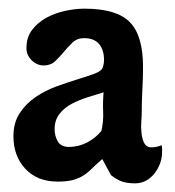

<svg xmlns="http://www.w3.org/2000/svg" viewBox="-20 -716 403 443"><path d="M175 -696Q249 -696 279.5 -665Q310 -634 310 -562Q310 -536 308.5 -509Q307 -482 307 -456Q307 -448 306 -435Q305 -422 306.5 -408.5Q308 -395 313 -385.5Q318 -376 329 -376Q341 -376 353 -381Q354 -377 354 -373Q354 -369 354 -365Q354 -352 349.5 -339.5Q345 -327 337 -316.5Q329 -306 317.5 -299.5Q306 -293 292 -293Q274 -293 262 -297Q250 -301 236 -312Q231 -321 226 -330.5Q221 -340 216 -349Q202 -337 192 -327Q182 -317 171.5 -310.5Q161 -304 147.5 -300.5Q134 -297 113 -297Q66 -297 38.5 -326.5Q11 -356 11 -402Q11 -433 25.5 -455Q40 -477 62 -492Q84 -507 110 -516.5Q136 -526 159 -533Q182 -540 198 -546Q214 -552 217 -560Q220 -569 220 -578Q220 -601 208.5 -614.5Q197 -628 174 -628Q158 -628 147.5 -618Q137 -608 127.5 -596.5Q118 -585 107.5 -575Q97 -565 81 -565Q65 -565 53 -577Q41 -589 41 -605Q41 -630 54 -647Q67 -664 87 -675Q107 -686 130.5 -691Q154 -696 175 -696ZM106 -418Q106 -402 113.5 -389.5Q121 -377 139 -377Q161 -377 180.5 -387Q200 -397 214 -414Q219 -436 218 -458Q217 -480 219 -503Q203 -498 183.5 -492Q164 -486 146.5 -477Q129 -468 117.5 -453.5Q106 -439 106 -418Z"/></svg>

Font: Gloria
Style: Regular
Weight: 400
Designer: Peter Wiegel
Foundry: Peter Wiegel
Version: Version 1.000